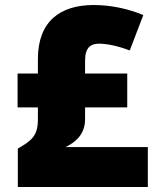

<svg xmlns="http://www.w3.org/2000/svg" viewBox="-20 -796 626 765"><path d="M353 -776C221 -776 131 -712 131 -561V-503H50V-368H131V-320C131 -253 104 -235 51 -204V-51H569V-210H241C276 -227 319 -257 319 -321V-368H487V-503H319V-555C319 -608 343 -622 374 -622C404 -622 447 -614 497 -595L551 -736C494 -760 424 -776 353 -776Z"/></svg>

Font: Noto Sans Tamil UI Black
Style: Regular
Weight: 900
Designer: Jelle Bosma - Monotype Design Team
Foundry: Monotype Imaging Inc.
Version: Version 2.004